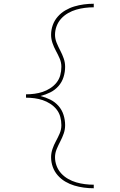

<svg xmlns="http://www.w3.org/2000/svg" viewBox="-20 -853 640 1026"><path d="M481 153Q454 153 428 149.5Q402 146 377 138.5Q352 131 329 117.5Q306 104 288.5 84Q271 64 262 39Q253 14 253 -13Q253 -35 260.5 -57Q268 -79 279 -99Q290 -119 299 -140Q308 -161 308 -184Q308 -207 302 -229Q296 -251 282 -268.5Q268 -286 248.5 -298.5Q229 -311 208 -318Q187 -325 164.5 -328Q142 -331 119 -331V-332V-349Q142 -349 164.5 -352Q187 -355 208 -362Q229 -369 248.5 -381.5Q268 -394 282 -411.5Q296 -429 302 -451Q308 -473 308 -496Q308 -519 299 -540Q290 -561 279 -581Q268 -601 260.5 -623Q253 -645 253 -667Q253 -694 262 -719Q271 -744 288.5 -764Q306 -784 329 -797.5Q352 -811 377 -818.5Q402 -826 428 -829.5Q454 -833 481 -833V-814Q457 -814 433.5 -811Q410 -808 387.5 -801.5Q365 -795 344 -783Q323 -771 307 -753.5Q291 -736 282.5 -713.5Q274 -691 274 -667Q274 -645 283 -623.5Q292 -602 302.5 -582Q313 -562 320.5 -540.5Q328 -519 328 -496Q328 -468 319.5 -441Q311 -414 292.5 -393Q274 -372 249 -359.5Q224 -347 196 -340Q224 -333 249 -320.5Q274 -308 292.5 -287Q311 -266 319.5 -239Q328 -212 328 -184Q328 -161 320.5 -139.5Q313 -118 302.5 -98Q292 -78 283 -56.5Q274 -35 274 -13Q274 11 282.5 33.5Q291 56 307 73.5Q323 91 344 103Q365 115 387.5 121.5Q410 128 433.5 131Q457 134 481 134Z"/></svg>

Font: Zed Sans Thin Extended
Style: Regular
Weight: 100
Width: 7
Designer: Belleve Invis
Foundry: Belleve Invis
Version: Version 1.0.0; ttfautohint (v1.8.4)